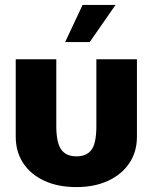

<svg xmlns="http://www.w3.org/2000/svg" viewBox="-20 -741 620 781"><path d="M209 -500V-228Q209 -162 228.5 -133.5Q248 -105 291 -105Q332 -105 352 -131.5Q372 -158 372 -228V-500H537V-185Q537 -124 506.5 -78Q476 -32 420.5 -6Q365 20 291 20Q215 20 159.5 -6Q104 -32 74 -78Q44 -124 44 -185V-500ZM316 -721H450L345 -570H245Z"/></svg>

Font: Moderustic
Style: Bold
Weight: 700
Designer: Tural Alisoy
Foundry: TAFT Foundry
Version: Version 2.120